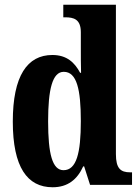

<svg xmlns="http://www.w3.org/2000/svg" viewBox="-20 -780 590 810"><path d="M202 10C266 10 306 -23 331 -78H335L360 0H537V-53H529C489 -53 469 -69 469 -130V-760H247V-707H255C291 -707 321 -699 321 -644V-583C321 -545 321 -503 322 -473H318C295 -516 262 -548 201 -548C95 -548 34 -460 34 -267C34 -75 95 10 202 10ZM248 -62C201 -62 183 -130 183 -268C183 -403 201 -477 249 -477C304 -477 321 -403 321 -269C321 -135 303 -62 248 -62Z"/></svg>

Font: Noto Serif Hebrew ExtraCondensed ExtraBold
Style: Regular
Weight: 800
Width: 2
Designer: Monotype Design Team
Foundry: Monotype Imaging Inc.
Version: Version 2.004